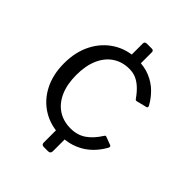

<svg xmlns="http://www.w3.org/2000/svg" viewBox="-209 -859 976 976"><g transform="rotate(45 279.0 -371.0)"><path d="M322.6 -17.4Q322.6 0 304.7 0H274.6Q258.5 0 258.5 -15.9V-127.1Q258.5 -141.6 273.6 -141.6H309.4Q322.6 -141.6 322.6 -128.7V-17.4ZM322.6 -617.8Q322.6 -600.4 304.7 -600.4H274.6Q258.5 -600.4 258.5 -616.2V-727.5Q258.5 -742 273.6 -742H309.4Q322.6 -742 322.6 -729V-617.8ZM296.6 -651Q349 -651 388.5 -634.3Q428 -617.6 456.6 -589.4Q485.2 -561.3 504.1 -526.7Q509.7 -514.7 499.2 -512.3L444.1 -498.7Q436.6 -496.3 431.4 -505.5Q411.3 -533.7 391.4 -551.8Q371.6 -570 350 -579.4Q328.4 -588.8 301.6 -588.8Q250.7 -588.8 212.4 -563.3Q174.1 -537.8 153.3 -490Q132.4 -442.3 132.4 -376Q132.4 -309.4 153.5 -261.4Q174.7 -213.4 213.3 -188Q251.9 -162.7 303.9 -162.7Q352.1 -162.7 387.2 -186.6Q422.3 -210.6 451.4 -256.9Q454.1 -261.6 456.7 -262.4Q459.2 -263.2 464.2 -261.2L506.7 -245.3Q514.2 -242.3 510.6 -231.8Q496.5 -205.5 476 -181.7Q455.6 -157.9 429.1 -140Q402.5 -122.1 369.5 -111.5Q336.5 -101 296.6 -101Q223.1 -101 166.4 -135.5Q109.7 -170 78 -231.5Q46.4 -293 46.4 -374Q46.4 -455.6 78.5 -517.9Q110.7 -580.3 167.4 -615.6Q224.1 -651 296.6 -651Z"/></g></svg>

Font: Libre Franklin Thin
Style: Regular
Weight: 100
Designer: Pablo Impallari, Rodrigo Fuenzalida, Nhung Nguyen
Foundry: Impallari Type
Version: Version 3.000